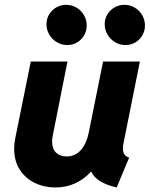

<svg xmlns="http://www.w3.org/2000/svg" viewBox="-20 -786 634 813"><path d="M40 -155.8Q40 -179.2 44.9 -202.1L110.4 -525.4H265.6L203.1 -210Q200.7 -199.2 200.7 -185.5Q200.7 -155.8 217.5 -139.6Q234.4 -123.5 261.7 -123.5Q298.8 -123.5 322.8 -151.1Q346.7 -178.7 355.5 -223.1L416.5 -525.4H572.3L502.4 -176.8Q500.5 -167 500.5 -156.7Q500.5 -141.1 507.1 -131.8Q513.7 -122.6 526.9 -118.7L474.1 7.8Q387.7 -12.2 367.2 -58.1H364.3Q335.4 -26.4 297.4 -9.3Q259.3 7.8 214.4 7.8Q167 7.8 127.2 -11.5Q87.4 -30.8 63.7 -67.6Q40 -104.5 40 -155.8ZM423.3 -683.1Q423.3 -706.1 434.6 -724.9Q445.8 -743.7 465.1 -754.6Q484.4 -765.6 506.8 -765.6Q530.3 -765.6 550.3 -753.9Q570.3 -742.2 582 -721.9Q593.8 -701.7 593.8 -677.7Q593.8 -655.8 583 -636.7Q572.3 -617.7 553.2 -606.4Q534.2 -595.2 511.2 -595.2Q487.8 -595.2 467.5 -607.2Q447.3 -619.1 435.3 -639.4Q423.3 -659.7 423.3 -683.1ZM176.8 -683.1Q176.8 -706.1 188 -724.9Q199.2 -743.7 218.3 -754.6Q237.3 -765.6 259.8 -765.6Q283.7 -765.6 303.7 -753.9Q323.7 -742.2 335.4 -721.9Q347.2 -701.7 347.2 -677.7Q347.2 -655.8 336.4 -636.7Q325.7 -617.7 306.6 -606.4Q287.6 -595.2 264.6 -595.2Q241.2 -595.2 220.9 -607.2Q200.7 -619.1 188.7 -639.4Q176.8 -659.7 176.8 -683.1Z"/></svg>

Font: Reddit Sans Fudge ExBold Italic
Style: Regular
Weight: 800
Italic angle: -11.25°
Designer: Stephen Hutchings
Version: Version 1.013